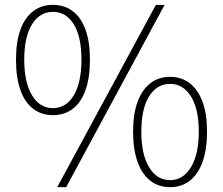

<svg xmlns="http://www.w3.org/2000/svg" viewBox="-20 -759 920 792"><path d="M198 -284Q151 -284 116.5 -310.5Q82 -337 64 -388Q46 -439 46 -513Q46 -586 64 -636Q82 -686 116.5 -712.5Q151 -739 198 -739Q246 -739 280.5 -712.5Q315 -686 333 -636Q351 -586 351 -513Q351 -439 333 -388Q315 -337 280.5 -310.5Q246 -284 198 -284ZM198 -313Q253 -313 284.5 -366Q316 -419 316 -513Q316 -607 284.5 -658.5Q253 -710 198 -710Q144 -710 112 -658.5Q80 -607 80 -513Q80 -419 112 -366Q144 -313 198 -313ZM216 13 623 -739H659L253 13ZM682 13Q634 13 600 -13.5Q566 -40 547.5 -91Q529 -142 529 -216Q529 -289 547.5 -339Q566 -389 600 -415.5Q634 -442 682 -442Q729 -442 763 -415.5Q797 -389 815.5 -339Q834 -289 834 -216Q834 -142 815.5 -91Q797 -40 763 -13.5Q729 13 682 13ZM682 -16Q735 -16 767.5 -69Q800 -122 800 -216Q800 -310 767.5 -361.5Q735 -413 682 -413Q627 -413 595 -361.5Q563 -310 563 -216Q563 -122 595 -69Q627 -16 682 -16Z"/></svg>

Font: Noto Sans SC Thin Thin
Style: Regular
Weight: 250
Version: Version 2.004-H2;hotconv 1.0.118;makeotfexe 2.5.65603